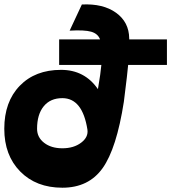

<svg xmlns="http://www.w3.org/2000/svg" viewBox="-38 -835 799 896"><path d="M741 -532H560Q558 -503 540 -360Q506 -142 441 -50.5Q376 41 253 41Q131 41 56.5 -34.5Q-18 -110 -18 -234Q-18 -360 54 -434.5Q126 -509 247 -509Q357 -509 419 -419Q432 -495 435 -532H238V-651H429Q419 -678 387.5 -687Q356 -696 287 -692L344 -814Q443 -819 503.5 -775.5Q564 -732 565 -656V-651H741ZM253 -143Q306 -143 340.5 -169Q375 -195 370 -230Q347 -377 253 -377Q197 -377 166 -339Q135 -301 135 -234Q135 -194 168 -168.5Q201 -143 253 -143Z"/></svg>

Font: OpenDyslexic
Style: Bold
Weight: 800
Designer: Abbie Gonzalez
Version: Version 0.920;hotconv 1.0.109;makeotfexe 2.5.65596